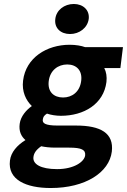

<svg xmlns="http://www.w3.org/2000/svg" viewBox="-20 -728 638 965"><path d="M257 14H328C390 14 411 25 408 53C404 85 352 122 267 122C183 122 144 96 148 62C150 43 160 26 187 7C205 11 230 14 257 14ZM542 34C553 -59 486 -97 362 -97H269C205 -97 193 -110 195 -126C197 -141 201 -147 216 -157C236 -150 263 -146 286 -146C402 -146 501 -205 515 -316C518 -343 514 -367 504 -386H585L598 -491H408C389 -498 361 -503 330 -503C215 -503 110 -438 96 -323C89 -268 110 -224 140 -195C113 -176 84 -144 79 -106C74 -69 86 -43 108 -24C66 2 35 37 30 79C18 175 110 217 235 217C409 217 529 139 542 34ZM318 -404C364 -404 395 -374 388 -321C381 -266 342 -238 297 -238C251 -238 218 -266 225 -321C232 -375 272 -404 318 -404ZM351 -708C303 -708 263 -677 258 -633C252 -588 284 -557 332 -557C379 -557 420 -588 426 -633C431 -677 398 -708 351 -708Z"/></svg>

Font: Falling Sky
Style: SeBdObl
Weight: 600
Designer: Paul D. Hunt
Foundry: Adobe Systems Incorporated
Version: Version 1.02